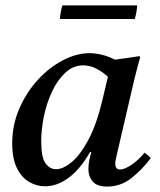

<svg xmlns="http://www.w3.org/2000/svg" viewBox="-20 -676 591 708"><path d="M146 11Q115 11 87 -5.5Q59 -22 42 -57Q25 -92 25 -147Q25 -215 51 -275Q77 -335 119 -381Q161 -427 211.5 -453.5Q262 -480 311 -480Q330 -480 354 -474.5Q378 -469 404 -456Q425 -459 447.5 -462Q470 -465 494 -469L497 -465Q485 -423 476 -385.5Q467 -348 458 -309L412 -111Q411 -104 408 -93Q405 -82 405 -72Q405 -63 409 -57Q413 -51 423 -51Q440 -51 466 -69Q492 -87 513 -113Q526 -104 536 -93Q502 -48 463 -18Q424 12 375 12Q338 12 322 -6.5Q306 -25 306 -53Q306 -80 317 -115H312Q275 -51 232.5 -20Q190 11 146 11ZM378 -393Q357 -412 334 -423.5Q311 -435 287 -435Q250 -435 221 -408Q192 -381 172 -338.5Q152 -296 142 -247.5Q132 -199 132 -155Q132 -95 148 -73.5Q164 -52 186 -52Q212 -52 243.5 -77.5Q275 -103 305.5 -159.5Q336 -216 358 -309ZM210 -656H486Q484 -630 477 -606H201Q203 -633 210 -656Z"/></svg>

Font: Tiro Kannada
Style: Italic
Weight: 400
Italic angle: -11°
Designer: Kannada: John Hudson & Fiona Ross, assisted by Kaja Sojewska. Latin: John Hudson with Paul Hanslow, assisted by Kaja Soj
Foundry: Tiro Typeworks Ltd.
Version: Version 1.52